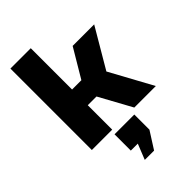

<svg xmlns="http://www.w3.org/2000/svg" viewBox="-283 -798 1167 1167"><g transform="rotate(-45 300.0 -215.0)"><path d="M50 0ZM225 -210V0H50V-700H225V-345H305L415 -530H600L450 -275L600 0H415L300 -210ZM215 30H385V160L315 270H235L275 170H215Z"/></g></svg>

Font: Russo One
Style: Regular
Weight: 400
Designer: Jovanny lemonad
Foundry: Jovanny Lemonad
Version: Version 1.001